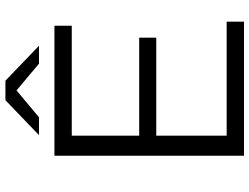

<svg xmlns="http://www.w3.org/2000/svg" viewBox="-126 -795 921 709"><g transform="rotate(-90 334.5 -440.5)"><path d="M188 -64H609V0H114V-700H594V-636H188V-387H550V-324H188ZM190 -757 319 -881H391L520 -757H454L355 -840L256 -757Z"/></g></svg>

Font: Modern
Style: Small
Weight: 400
Designer: Julieta Ulanovsky
Foundry: Julieta Ulanovsky
Version: Version 8.000